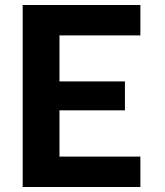

<svg xmlns="http://www.w3.org/2000/svg" viewBox="-20 -750 660 770"><path d="M71 0H543V-122H218.5V-307.5H481V-423.5H218.5V-608H543V-730H71Z"/></svg>

Font: Monaspace Neon
Style: Bold
Weight: 700
Designer: Riley Cran & the Lettermatic Team
Foundry: Lettermatic
Version: Version 1.200 (Monaspace Neon)